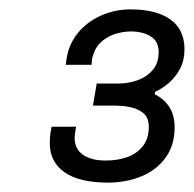

<svg xmlns="http://www.w3.org/2000/svg" viewBox="-20 -817 413 409"><path d="M210 -428Q149 -428 117.5 -450Q86 -472 86 -512Q86 -517 86.5 -525Q87 -533 90 -547H142Q140 -535 139.5 -530.5Q139 -526 139 -523Q139 -500 156.5 -487.5Q174 -475 205 -475Q231 -475 251.5 -482.5Q272 -490 284.5 -506Q297 -522 297 -547Q297 -565 287 -574.5Q277 -584 260.5 -588Q244 -592 225 -592H178L186 -639H232Q252 -639 271.5 -645.5Q291 -652 304.5 -667Q318 -682 318 -706Q318 -729 301 -739.5Q284 -750 259 -750Q240 -750 222 -743.5Q204 -737 192 -724Q180 -711 176 -691L175 -679H120L122 -693Q127 -724 146.5 -747.5Q166 -771 195.5 -784Q225 -797 258 -797Q313 -797 343 -775.5Q373 -754 373 -712Q373 -689 364 -671.5Q355 -654 341 -641.5Q327 -629 310 -621V-616Q330 -606 341 -588.5Q352 -571 352 -546Q352 -508 333 -481.5Q314 -455 281.5 -441.5Q249 -428 210 -428Z"/></svg>

Font: Archivo SemiBold Light
Style: Italic
Weight: 300
Italic angle: -10°
Version: Version 2.001